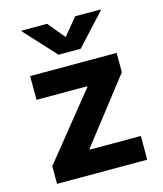

<svg xmlns="http://www.w3.org/2000/svg" viewBox="-115 -857 801 943"><g transform="rotate(-15 286.0 -386.0)"><path d="M57.5 0V-90.2L324.6 -420.8V-424.7H66.8V-545.5H506.7V-447.1L256 -124.6V-120.7H516V0ZM213.8 -772 285.2 -685.4 356.5 -772H485.4V-767L341.3 -610.8H228.7L84.9 -767V-772Z"/></g></svg>

Font: Inter Zeller
Style: Bold
Weight: 700
Designer: Rasmus Andersson; Joe Bland
Foundry: zeller
Version: Version 3.015;git-dec3a8cb1